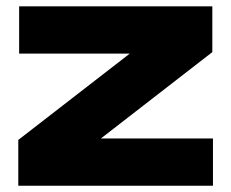

<svg xmlns="http://www.w3.org/2000/svg" viewBox="-20 -592 737 612"><path d="M38.3 -146 428.3 -448 576.9 -421.2H41V-571.8H656.8V-425.9L267.1 -123.9L141.2 -150.7H658.8V0H38.3Z"/></svg>

Font: Unbounded Variable
Style: Regular
Weight: 400
Designer: Luke Prowse, Jean-Baptiste Morizot, Fátima Lázaro, Florian Runge
Foundry: NaN
Version: Version 1.600;FEAKit 1.0